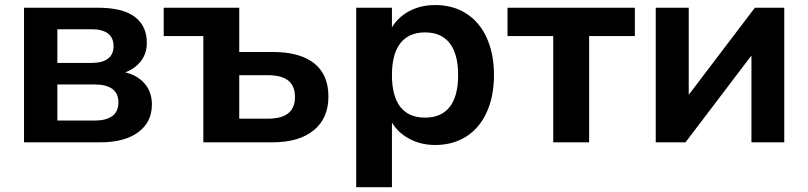

<svg xmlns="http://www.w3.org/2000/svg" viewBox="-20 -570 3237 769"><path d="M76.2 -539.1H371.1Q471.2 -539.1 519.7 -502.7Q568.1 -466.3 568.1 -397.9Q568.1 -348.4 534.9 -314.2Q501.7 -280 445.3 -270.8L446.8 -286.1Q514.4 -279.5 551.4 -243.8Q588.4 -208 588.4 -151.6Q588.4 -80.8 533.7 -40.4Q479 0 380.6 0H76.2ZM454.3 -159.4Q454.3 -195.8 430.2 -213.7Q406 -231.7 359.1 -231.7H209.7V-87.2H359.1Q406 -87.2 430.2 -105.5Q454.3 -123.8 454.3 -159.4ZM434.8 -385.5Q434.8 -418.9 412.4 -435.9Q389.9 -452.9 345.7 -452.9H209.7V-317.9H345.7Q389.9 -317.9 412.4 -335Q434.8 -352.1 434.8 -385.5Z M794.4 -425.5H635.7V-539.1H938.2V-361.8H1071.8Q1181.4 -361.8 1238.4 -316.4Q1295.4 -271 1295.4 -183.3Q1295.4 -96.4 1236.6 -48.2Q1177.7 0 1071.8 0H794.4ZM1161.4 -182.1Q1161.4 -225.8 1134.5 -247.3Q1107.5 -268.8 1053.7 -268.8H938.2V-94.7H1053.7Q1107.5 -94.7 1134.5 -116.3Q1161.4 -137.8 1161.4 -182.1Z M1958.5 -269.5Q1958.5 -184.8 1929.8 -121.2Q1901.1 -57.6 1847.8 -23.4Q1794.4 10.7 1723.1 10.7Q1657 10.7 1606.1 -21.9Q1555.2 -54.4 1535.9 -109.4L1549.8 -107.2V179.7H1406.7V-539.1H1549.8V-429.7H1535.9Q1554.7 -484.6 1605.2 -517.2Q1655.8 -549.8 1723.1 -549.8Q1794.4 -549.8 1847.8 -515.6Q1901.1 -481.4 1929.8 -417.8Q1958.5 -354.2 1958.5 -269.5ZM1549.8 -269.5Q1549.8 -184.8 1583.5 -141.8Q1617.2 -98.9 1682.4 -98.9Q1747.6 -98.9 1781.2 -141.8Q1814.9 -184.8 1814.9 -269.5Q1814.9 -353.5 1781.2 -396.9Q1747.6 -440.2 1682.4 -440.2Q1617.2 -440.2 1583.5 -396.9Q1549.8 -353.5 1549.8 -269.5Z M2195.8 -425.5H2012.7V-539.1H2522.7V-425.5H2339.6V0H2195.8Z M2606.4 -539.1H2738.5V-138.9H2699.5L3003.4 -539.1H3121.1V0H2989.7V-400.1H3029.5L2725.6 0H2606.4Z"/></svg>

Font: Min Sans VF VF
Style: Regular
Weight: 400
Designer: Jinseong-Kim, NotoSansCJK, Nunito
Foundry: Jinseong-Kim
Version: Version 1.420;Glyphs 3.1.2 (3151)